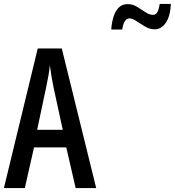

<svg xmlns="http://www.w3.org/2000/svg" viewBox="-20 -962 894 982"><path d="M367 0 319 -208H154L107 0H0L173 -714H296L472 0ZM253 -519Q241 -580 235 -629Q230 -579 217 -520L170 -298H301ZM549 -811Q551 -843 559.5 -872.5Q568 -902 585.5 -921.5Q603 -941 633 -941Q658 -941 680.5 -927.5Q703 -914 723.5 -900Q744 -886 763 -886Q778 -886 785.5 -901Q793 -916 797 -942H854Q851 -879 828 -845.5Q805 -812 771 -812Q746 -812 722.5 -826Q699 -840 678 -854Q657 -868 642 -868Q614 -868 605 -811Z"/></svg>

Font: Noto Sans Thai Looped ExtraCondensed Medium
Style: Regular
Weight: 500
Width: 2
Designer: Sasikarn Vongin, Ben Mitchell
Foundry: The Fontpad Ltd
Version: Version 1.001; ttfautohint (v1.8.4.7-5d5b)